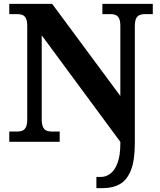

<svg xmlns="http://www.w3.org/2000/svg" viewBox="-20 -734 828 994"><path d="M479 240V182H503Q529 182 552 164.5Q575 147 589 108.5Q603 70 603 9V0.4L196 -551V-118Q196 -90 202.8 -76Q209.7 -62 221.5 -57.5Q233.3 -53 247 -53H289V0H28V-53H70Q84.3 -53 95.8 -57.5Q107.3 -62 114.2 -76Q121 -90 121 -118V-600Q121 -626.9 113.8 -639.9Q106.7 -652.9 95.2 -657Q83.7 -661 70 -661H28V-714H250L603 -237V-600Q603 -626.9 595.8 -639.9Q588.7 -652.9 577.2 -657Q565.7 -661 552 -661H510V-714H771V-661H729Q715.3 -661 703.5 -656.5Q691.7 -652 684.8 -638.4Q678 -624.9 678 -596V8Q678 97 657.5 148Q637 199 600 219.5Q563 240 512 240Z"/></svg>

Font: Noto Serif Thai
Style: Regular
Weight: 400
Designer: Monotype Design Team
Foundry: Monotype Imaging Inc.
Version: Version 2.001